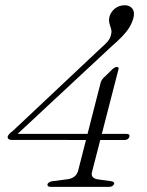

<svg xmlns="http://www.w3.org/2000/svg" viewBox="-20 -730 574 750"><path d="M373.5 -408.5Q376.5 -417 381.2 -422.5Q386 -428 391 -432L421 -461.5Q426 -465 429.5 -466.8Q433 -468.5 437 -468.5Q441 -468.5 442.8 -465.8Q444.5 -463 442.5 -458L340 -60.5Q335.5 -46.5 342 -38.8Q348.5 -31 364.5 -29L412.5 -22.5Q420 -21.5 423.8 -18.5Q427.5 -15.5 425.5 -11Q423.5 -6 418.5 -3Q413.5 0 405.5 0H180Q171 0 167.8 -2.8Q164.5 -5.5 165.5 -11Q168 -15.5 173.5 -18.8Q179 -22 187.5 -22.5L241 -29.5Q257.5 -31 268.5 -38.8Q279.5 -46.5 284.5 -60.5ZM376.5 -544.5Q389.5 -555.5 399.5 -566.8Q409.5 -578 413 -591.5Q416.5 -602.5 415 -611.5Q413.5 -620.5 410.5 -628.5Q407.5 -636.5 406.2 -645.2Q405 -654 407.5 -664.5Q413 -684 429.2 -696.8Q445.5 -709.5 467.5 -709.5Q487.5 -709.5 497.5 -695.5Q507.5 -681.5 500.5 -657.5Q495 -638.5 484.5 -621.8Q474 -605 457.2 -587.5Q440.5 -570 415.5 -548.5L38 -197V-207H473Q480.5 -207 483.8 -204.5Q487 -202 485.5 -196Q483.5 -189.5 478.5 -186.2Q473.5 -183 464.5 -183L26.5 -183.5Q16.5 -183.5 12.5 -187.8Q8.5 -192 10.5 -198Q12.5 -202.5 17 -207.5Q21.5 -212.5 30.5 -219Z"/></svg>

Font: Fraunces ExtraLight
Style: Italic
Weight: 250
Italic angle: -16°
Version: Version 1.000;[b76b70a41]